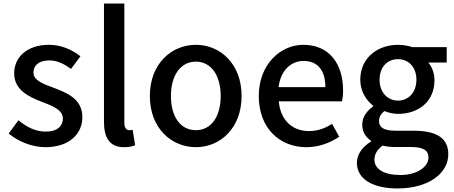

<svg xmlns="http://www.w3.org/2000/svg" viewBox="-20 -817 2566 1084"><path d="M236 14C372 14 445 -62 445 -155C445 -258 360 -292 284 -321C223 -344 169 -362 169 -408C169 -446 197 -476 259 -476C303 -476 342 -456 381 -428L434 -499C391 -534 329 -564 256 -564C134 -564 60 -495 60 -403C60 -310 141 -271 214 -243C274 -220 335 -198 335 -148C335 -106 304 -74 239 -74C180 -74 132 -99 84 -138L29 -63C82 -19 160 14 236 14Z M681 14C710 14 729 9 743 3L729 -84C718 -82 714 -82 709 -82C695 -82 682 -93 682 -124V-797H567V-130C567 -40 598 14 681 14Z M1086 14C1222 14 1344 -92 1344 -275C1344 -458 1222 -564 1086 -564C949 -564 826 -458 826 -275C826 -92 949 14 1086 14ZM1086 -82C999 -82 945 -158 945 -275C945 -391 999 -469 1086 -469C1172 -469 1226 -391 1226 -275C1226 -158 1172 -82 1086 -82Z M1710 14C1781 14 1845 -11 1895 -45L1855 -118C1815 -92 1773 -77 1724 -77C1629 -77 1563 -140 1554 -245H1911C1914 -259 1917 -281 1917 -304C1917 -459 1838 -564 1692 -564C1564 -564 1441 -454 1441 -275C1441 -93 1559 14 1710 14ZM1553 -325C1564 -421 1625 -473 1694 -473C1774 -473 1817 -419 1817 -325Z M2224 247C2400 247 2511 161 2511 54C2511 -39 2443 -79 2314 -79H2212C2142 -79 2120 -101 2120 -133C2120 -160 2133 -175 2150 -190C2174 -180 2203 -174 2227 -174C2342 -174 2433 -243 2433 -364C2433 -405 2418 -441 2398 -464H2502V-551H2307C2286 -558 2258 -564 2227 -564C2113 -564 2014 -491 2014 -367C2014 -301 2049 -249 2087 -220V-216C2055 -195 2025 -158 2025 -114C2025 -70 2047 -41 2075 -22V-18C2024 13 1995 56 1995 102C1995 198 2091 247 2224 247ZM2227 -249C2170 -249 2123 -293 2123 -367C2123 -441 2169 -483 2227 -483C2285 -483 2331 -440 2331 -367C2331 -293 2284 -249 2227 -249ZM2240 171C2149 171 2094 138 2094 85C2094 57 2107 29 2140 5C2163 11 2188 13 2214 13H2297C2363 13 2399 27 2399 73C2399 124 2336 171 2240 171Z"/></svg>

Font: Noto Sans TC Medium
Style: Regular
Weight: 500
Designer: Ryoko NISHIZUKA 西塚涼子 (kana, bopomofo & ideographs); Paul D. Hunt (Latin, Greek & Cyrillic); Sandoll Communications 산돌커뮤니
Foundry: Adobe
Version: Version 2.004;hotconv 1.0.118;makeotfexe 2.5.65603